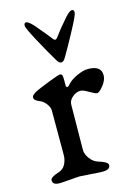

<svg xmlns="http://www.w3.org/2000/svg" viewBox="-107 -745 569 805"><g transform="rotate(-15 177.0 -342.0)"><path d="M197 -590Q217 -618 257 -664Q277 -686 287 -686Q296 -686 296 -673Q296 -663 262.5 -600.5Q229 -538 208 -503Q198 -485 188 -485Q178 -485 168 -503Q146 -539 112.5 -601Q79 -663 79 -673Q79 -686 88 -686Q98 -686 118 -664Q162 -613 179 -590Q188 -578 197 -590ZM139 -4Q130 -4 95.5 -1Q61 2 50 2Q20 2 20 -18Q20 -32 59 -44Q78 -50 87.5 -68.5Q97 -87 97 -108V-302Q97 -315 85 -331Q73 -347 56 -353Q35 -361 35 -374Q35 -386 64 -399Q74 -404 117.5 -421Q161 -438 168 -438Q176 -438 178 -432.5Q180 -427 180 -410V-385Q182 -377 188 -380Q194 -383 200 -391Q213 -405 240 -417.5Q267 -430 288 -430Q345 -430 345 -388Q345 -361 315 -331Q306 -322 299 -322Q292 -322 268.5 -336Q245 -350 234 -350Q216 -350 199 -336Q182 -322 182 -303L180 -108Q180 -89 194.5 -69.5Q209 -50 229 -44Q270 -32 270 -18Q270 2 236 2Q224 2 185 -1Q146 -4 139 -4Z"/></g></svg>

Font: EB Garamond 08
Style: Regular
Weight: 400
Version: Version 0.016 ; ttfautohint (v1.5)